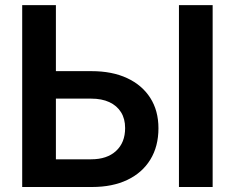

<svg xmlns="http://www.w3.org/2000/svg" viewBox="-20 -748 939 768"><path d="M158.2 -463.4H346.2Q428.7 -463.4 488.5 -435.5Q548.3 -407.7 581.1 -356.4Q613.8 -305.2 613.8 -234.9Q613.8 -162.6 581.5 -109.9Q549.3 -57.1 489.7 -28.6Q430.2 0 348.1 0H68.8V-727.5H203.6V-110.8H344.7Q408.2 -110.8 444.3 -144.3Q480.5 -177.7 480.5 -235.8Q480.5 -272.9 464.1 -299.1Q447.8 -325.2 417.5 -339.4Q387.2 -353.5 344.7 -353.5H158.2ZM830.6 -727.5V0H695.8V-727.5Z"/></svg>

Font: V-Inter
Style: SemiBold-600
Weight: 600
Designer: Rasmus Andersson
Foundry: rsms
Version: Version 4.000;git-4146feb